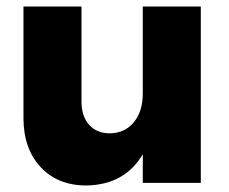

<svg xmlns="http://www.w3.org/2000/svg" viewBox="-20 -561 704 589"><path d="M596 -541V0H418V-88Q363 6 245 8Q157 8 104.5 -48.5Q52 -105 52 -199V-541H230V-250Q230 -204 253.5 -178Q277 -152 317 -152Q364 -153 391 -186.5Q418 -220 418 -274V-541Z"/></svg>

Font: Gontserrat
Style: Bold
Weight: 700
Designer: Julieta Ulanovsky
Foundry: Julieta Ulanovsky
Version: Version 6.001